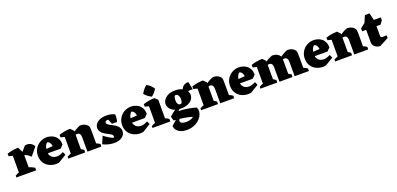

<svg xmlns="http://www.w3.org/2000/svg" viewBox="18 -2024 7272 3521"><g transform="rotate(-20 3654.0 -264.0)"><path d="M83 0V-445L225 -503L284 -384V0ZM159 -246 195 -311 354 -497Q388 -508 425 -501Q462 -494 490.5 -472Q519 -450 529 -416L404 -263Q378 -286 347 -308.5Q316 -331 281 -336ZM8 -415 6 -464Q54 -481 109.5 -491Q165 -501 225 -503L220 -417L133 -383ZM9 0 8 -35Q40 -55 74.5 -68Q109 -81 140 -88L132 0ZM227 0 260 -107Q282 -101 305 -92.5Q328 -84 351 -73.5Q374 -63 395 -49L394 0Z M838 11Q777 23 719 11Q661 -1 615 -33Q569 -65 542 -116.5Q515 -168 515 -236Q515 -298 537 -347.5Q559 -397 596.5 -432Q634 -467 681.5 -485.5Q729 -504 779 -504Q816 -504 856.5 -492.5Q897 -481 932 -455Q967 -429 988.5 -385.5Q1010 -342 1010 -278L830 -271Q835 -301 827.5 -333Q820 -365 802.5 -387.5Q785 -410 759 -413Q739 -399 725.5 -373Q712 -347 705.5 -316Q699 -285 699 -257Q699 -208 717 -175Q735 -142 767.5 -125Q800 -108 841 -108Q873 -108 902.5 -118Q932 -128 968 -147L996 -85ZM951 -219 641 -220 625 -299 902 -318 1010 -278Z M1096 0V-445L1238 -503L1297 -442V0ZM1395 0V-281Q1395 -322 1377.5 -346.5Q1360 -371 1325 -369Q1302 -368 1276.5 -356.5Q1251 -345 1226 -328.5Q1201 -312 1177 -294L1176 -315Q1216 -360 1258.5 -396Q1301 -432 1344.5 -457.5Q1388 -483 1430 -498Q1450 -499 1478 -494Q1506 -489 1535 -473Q1564 -457 1584 -425Q1589 -417 1591.5 -403Q1594 -389 1595 -364Q1596 -339 1596 -294V0ZM1021 -415 1019 -464Q1067 -481 1122.5 -491Q1178 -501 1238 -503L1233 -417L1146 -383ZM1022 0 1021 -35Q1053 -55 1087.5 -68Q1122 -81 1153 -88L1145 0ZM1188 0 1221 -115Q1254 -105 1287.5 -88.5Q1321 -72 1352 -49L1351 0ZM1487 0 1520 -115Q1553 -105 1595 -88.5Q1637 -72 1668 -49L1666 0Z M1913 20Q1864 20 1807 7Q1750 -6 1694 -34L1757 -180Q1799 -146 1843 -119Q1887 -92 1931 -72Q1939 -78 1942.5 -87Q1946 -96 1946 -103Q1946 -121 1929 -135Q1912 -149 1885.5 -163Q1859 -177 1828.5 -193Q1798 -209 1771.5 -229Q1745 -249 1728 -277Q1711 -305 1711 -342Q1711 -389 1740 -425.5Q1769 -462 1821 -483Q1873 -504 1942 -504Q1982 -504 2026.5 -496Q2071 -488 2106 -470L2069 -379Q2039 -397 2001.5 -408.5Q1964 -420 1933 -421Q1906 -416 1898 -405.5Q1890 -395 1890 -384Q1890 -365 1907.5 -350Q1925 -335 1952 -320.5Q1979 -306 2009.5 -290Q2040 -274 2067 -253Q2094 -232 2111.5 -204Q2129 -176 2129 -138Q2129 -71 2072.5 -25.5Q2016 20 1913 20ZM1992 -326 1929 -480 2106 -470Q2110 -434 2106 -397.5Q2102 -361 2091 -326Z M2482 11Q2421 23 2363 11Q2305 -1 2259 -33Q2213 -65 2186 -116.5Q2159 -168 2159 -236Q2159 -298 2181 -347.5Q2203 -397 2240.5 -432Q2278 -467 2325.5 -485.5Q2373 -504 2423 -504Q2460 -504 2500.5 -492.5Q2541 -481 2576 -455Q2611 -429 2632.5 -385.5Q2654 -342 2654 -278L2474 -271Q2479 -301 2471.5 -333Q2464 -365 2446.5 -387.5Q2429 -410 2403 -413Q2383 -399 2369.5 -373Q2356 -347 2349.5 -316Q2343 -285 2343 -257Q2343 -208 2361 -175Q2379 -142 2411.5 -125Q2444 -108 2485 -108Q2517 -108 2546.5 -118Q2576 -128 2612 -147L2640 -85ZM2595 -219 2285 -220 2269 -299 2546 -318 2654 -278Z M2740 0V-445L2882 -503L2941 -450V0ZM2665 0 2664 -35Q2696 -55 2730.5 -68Q2765 -81 2796 -88L2788 0ZM2833 0 2866 -115Q2899 -105 2940.5 -88.5Q2982 -72 3013 -49L3012 0ZM2665 -415 2663 -464Q2711 -481 2766.5 -491Q2822 -501 2882 -503L2877 -417L2790 -383ZM2851 -543Q2812 -561 2778 -587.5Q2744 -614 2718 -645Q2739 -686 2767 -720Q2795 -754 2829 -780Q2867 -759 2899 -729Q2931 -699 2955 -664Q2936 -628 2909.5 -597Q2883 -566 2851 -543Z M3250 252Q3214 252 3176.5 244.5Q3139 237 3106 219Q3073 201 3050 170.5Q3027 140 3021 94L3178 -44L3274 -51Q3239 -32 3216.5 -14.5Q3194 3 3183 18.5Q3172 34 3172 49Q3172 80 3205.5 94.5Q3239 109 3284 109Q3312 109 3340.5 103.5Q3369 98 3392.5 87.5Q3416 77 3430 62Q3386 47 3328.5 35Q3271 23 3206.5 15Q3142 7 3075 4L3053 -78Q3079 -104 3105 -125Q3131 -146 3159.5 -164Q3188 -182 3220 -197L3287 -180Q3266 -168 3248 -154.5Q3230 -141 3215 -127Q3259 -127 3303.5 -123Q3348 -119 3391.5 -111.5Q3435 -104 3476.5 -95Q3518 -86 3555 -75Q3576 -33 3571.5 12.5Q3567 58 3541.5 100.5Q3516 143 3472.5 177.5Q3429 212 3372.5 232Q3316 252 3250 252ZM3280 -156Q3196 -156 3143 -181.5Q3090 -207 3064.5 -246.5Q3039 -286 3039 -326Q3039 -370 3067 -411Q3095 -452 3150.5 -479Q3206 -506 3286 -506Q3361 -506 3416 -482Q3471 -458 3500.5 -418Q3530 -378 3530 -331Q3530 -286 3501.5 -246Q3473 -206 3417.5 -181Q3362 -156 3280 -156ZM3309 -236Q3322 -244 3329.5 -268Q3337 -292 3337 -320Q3337 -340 3331.5 -360Q3326 -380 3315.5 -395.5Q3305 -411 3290 -418Q3275 -425 3255 -419Q3245 -412 3238.5 -384.5Q3232 -357 3232 -329Q3232 -302 3240 -278.5Q3248 -255 3265.5 -242.5Q3283 -230 3309 -236ZM3427 -352Q3418 -385 3418.5 -421.5Q3419 -458 3434 -491Q3449 -524 3482 -545Q3515 -566 3570 -567L3601 -413Q3510 -429 3449 -375Z M3688 0V-445L3830 -503L3889 -442V0ZM3987 0V-281Q3987 -322 3969.5 -346.5Q3952 -371 3917 -369Q3894 -368 3868.5 -356.5Q3843 -345 3818 -328.5Q3793 -312 3769 -294L3768 -315Q3808 -360 3850.5 -396Q3893 -432 3936.5 -457.5Q3980 -483 4022 -498Q4042 -499 4070 -494Q4098 -489 4127 -473Q4156 -457 4176 -425Q4181 -417 4183.5 -403Q4186 -389 4187 -364Q4188 -339 4188 -294V0ZM3613 -415 3611 -464Q3659 -481 3714.5 -491Q3770 -501 3830 -503L3825 -417L3738 -383ZM3614 0 3613 -35Q3645 -55 3679.5 -68Q3714 -81 3745 -88L3737 0ZM3780 0 3813 -115Q3846 -105 3879.5 -88.5Q3913 -72 3944 -49L3943 0ZM4079 0 4112 -115Q4145 -105 4187 -88.5Q4229 -72 4260 -49L4258 0Z M4587 11Q4526 23 4468 11Q4410 -1 4364 -33Q4318 -65 4291 -116.5Q4264 -168 4264 -236Q4264 -298 4286 -347.5Q4308 -397 4345.5 -432Q4383 -467 4430.5 -485.5Q4478 -504 4528 -504Q4565 -504 4605.5 -492.5Q4646 -481 4681 -455Q4716 -429 4737.5 -385.5Q4759 -342 4759 -278L4579 -271Q4584 -301 4576.5 -333Q4569 -365 4551.5 -387.5Q4534 -410 4508 -413Q4488 -399 4474.5 -373Q4461 -347 4454.5 -316Q4448 -285 4448 -257Q4448 -208 4466 -175Q4484 -142 4516.5 -125Q4549 -108 4590 -108Q4622 -108 4651.5 -118Q4681 -128 4717 -147L4745 -85ZM4700 -219 4390 -220 4374 -299 4651 -318 4759 -278Z M4845 0V-445L4987 -503L5046 -442V0ZM5142 0V-281Q5142 -322 5124.5 -346.5Q5107 -371 5072 -369Q5049 -368 5023.5 -356.5Q4998 -345 4973 -328.5Q4948 -312 4924 -294L4923 -315Q4963 -360 5005.5 -396Q5048 -432 5091.5 -457.5Q5135 -483 5177 -498Q5197 -499 5225 -494Q5253 -489 5282 -473Q5311 -457 5331 -425Q5336 -417 5338.5 -403Q5341 -389 5342 -364Q5343 -339 5343 -294V0ZM5439 0V-281Q5439 -322 5421.5 -346.5Q5404 -371 5369 -369Q5346 -368 5320.5 -356.5Q5295 -345 5270 -328.5Q5245 -312 5221 -294L5220 -315Q5260 -360 5302.5 -396Q5345 -432 5388.5 -457.5Q5432 -483 5474 -498Q5494 -499 5522 -494Q5550 -489 5579 -473Q5608 -457 5628 -425Q5633 -417 5635.5 -403Q5638 -389 5639 -364Q5640 -339 5640 -294V0ZM4770 -415 4768 -464Q4816 -481 4871.5 -491Q4927 -501 4987 -503L4982 -417L4895 -383ZM4771 0 4770 -35Q4802 -55 4836.5 -68Q4871 -81 4902 -88L4894 0ZM4937 0 4970 -115Q5003 -105 5036.5 -88.5Q5070 -72 5101 -49L5100 0ZM5234 0 5267 -115Q5300 -105 5334 -88.5Q5368 -72 5399 -49L5397 0ZM5538 0 5571 -115Q5604 -105 5646 -88.5Q5688 -72 5719 -49L5717 0Z M6046 11Q5985 23 5927 11Q5869 -1 5823 -33Q5777 -65 5750 -116.5Q5723 -168 5723 -236Q5723 -298 5745 -347.5Q5767 -397 5804.5 -432Q5842 -467 5889.5 -485.5Q5937 -504 5987 -504Q6024 -504 6064.5 -492.5Q6105 -481 6140 -455Q6175 -429 6196.5 -385.5Q6218 -342 6218 -278L6038 -271Q6043 -301 6035.5 -333Q6028 -365 6010.5 -387.5Q5993 -410 5967 -413Q5947 -399 5933.5 -373Q5920 -347 5913.5 -316Q5907 -285 5907 -257Q5907 -208 5925 -175Q5943 -142 5975.5 -125Q6008 -108 6049 -108Q6081 -108 6110.5 -118Q6140 -128 6176 -147L6204 -85ZM6159 -219 5849 -220 5833 -299 6110 -318 6218 -278Z M6304 0V-445L6446 -503L6505 -442V0ZM6603 0V-281Q6603 -322 6585.5 -346.5Q6568 -371 6533 -369Q6510 -368 6484.5 -356.5Q6459 -345 6434 -328.5Q6409 -312 6385 -294L6384 -315Q6424 -360 6466.5 -396Q6509 -432 6552.5 -457.5Q6596 -483 6638 -498Q6658 -499 6686 -494Q6714 -489 6743 -473Q6772 -457 6792 -425Q6797 -417 6799.5 -403Q6802 -389 6803 -364Q6804 -339 6804 -294V0ZM6229 -415 6227 -464Q6275 -481 6330.5 -491Q6386 -501 6446 -503L6441 -417L6354 -383ZM6230 0 6229 -35Q6261 -55 6295.5 -68Q6330 -81 6361 -88L6353 0ZM6396 0 6429 -115Q6462 -105 6495.5 -88.5Q6529 -72 6560 -49L6559 0ZM6695 0 6728 -115Q6761 -105 6803 -88.5Q6845 -72 6876 -49L6874 0Z M7105 17Q7068 18 7035.5 2.5Q7003 -13 6982.5 -40Q6962 -67 6962 -99V-450L7033 -613H7123L7163 -443V-164Q7163 -142 7173 -133.5Q7183 -125 7202 -125Q7219 -125 7240 -126.5Q7261 -128 7278 -129L7282 -76ZM6884 -350 6883 -406Q6921 -441 6970.5 -474Q7020 -507 7081 -540L7109 -426L7105 -351ZM7119 -349V-474H7292V-417L7241 -349Z"/></g></svg>

Font: Eczar ExtraBold
Style: Regular
Weight: 800
Designer: Vaibhav Singh
Foundry: Rosetta Type Foundry
Version: Version 2.000